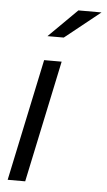

<svg xmlns="http://www.w3.org/2000/svg" viewBox="-52 -751 437 786"><g transform="rotate(5 166.5 -358.0)"><path d="M10 0 116 -501H188L82 0ZM121 -600 238 -716H333L188 -600Z"/></g></svg>

Font: Red Hat Display VF
Style: Italic
Weight: 300
Italic angle: -12°
Designer: Pentagram, MCKL
Foundry: Pentagram, MCKL
Version: Version 1.010